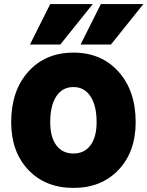

<svg xmlns="http://www.w3.org/2000/svg" viewBox="-20 -920 728 948"><path d="M688 -899.9 527.8 -700.2H377.9L478 -899.9ZM438 -899.9 277.8 -700.2H127.9L228 -899.9ZM35.2 -316.9Q35.2 -471.7 119.6 -565.9Q204.1 -660.2 342.8 -660.2Q481 -660.2 565.4 -565.7Q649.9 -471.2 649.9 -316.9Q649.9 -170.9 565.4 -81.5Q481 7.8 342.8 7.8Q204.1 7.8 119.6 -81.5Q35.2 -170.9 35.2 -316.9ZM457 -316.9Q457 -398.4 426.8 -444.3Q396.5 -490.2 342.8 -490.2Q288.1 -490.2 258.1 -444.6Q228 -398.9 228 -316.9Q228 -243.2 258.1 -202.6Q288.1 -162.1 342.8 -162.1Q397 -162.1 427 -202.9Q457 -243.7 457 -316.9Z"/></svg>

Font: Overused Grotesk Black
Style: Regular
Weight: 900
Version: Version 0.002